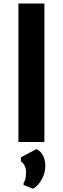

<svg xmlns="http://www.w3.org/2000/svg" viewBox="-20 -832 368 1125"><path d="M102.5 89.8V114.3C116.2 120.6 132.8 147 132.8 172.9C132.8 209 127 229.5 118.2 239.3V252L172.4 273.4C192.9 266.1 245.6 216.3 245.6 137.2C245.6 81.1 212.9 46.9 192.4 42ZM87.9 0H240.2V-811.5H87.9Z"/></svg>

Font: Merriweather Sans
Style: Bold
Weight: 700
Designer: Eben Sorkin ( eben@eyebytes.com )
Foundry: Eben Sorkin
Version: Version 1.003